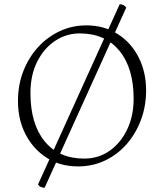

<svg xmlns="http://www.w3.org/2000/svg" viewBox="-20 -775 776 908"><path d="M349 12Q264 12 200.5 -29Q137 -70 101 -139.5Q65 -209 65 -297Q65 -374 90.5 -439Q116 -504 160.5 -552.5Q205 -601 263.5 -628Q322 -655 388 -655Q472 -655 536 -614.5Q600 -574 635.5 -504Q671 -434 671 -348Q671 -274 647 -209Q623 -144 579.5 -94Q536 -44 477 -16Q418 12 349 12ZM378 -25Q446 -25 498.5 -62Q551 -99 581.5 -163Q612 -227 612 -308Q612 -453 544.5 -535Q477 -617 357 -617Q294 -617 241 -582Q188 -547 156 -483.5Q124 -420 124 -335Q124 -189 191 -107Q258 -25 378 -25ZM191 113Q182 113 173 109Q164 105 160 97L546 -755Q555 -755 563.5 -751Q572 -747 577 -739Z"/></svg>

Font: Petrona ExtraLight
Style: Regular
Weight: 200
Designer: Ringo R. Seeber
Foundry: Ringo R. Seeber
Version: Version 2.001; ttfautohint (v1.8.3)